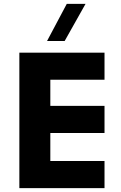

<svg xmlns="http://www.w3.org/2000/svg" viewBox="-20 -972 624 992"><path d="M520 -700V-560H240V-425H520V-285H240V-140H520V0H80V-700ZM325 -952H422L314 -760H223Z"/></svg>

Font: Goli Bold
Style: Regular
Weight: 700
Designer: jaikishan Patel
Foundry: MagicType
Version: Version 1.000